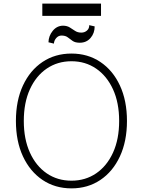

<svg xmlns="http://www.w3.org/2000/svg" viewBox="-20 -1034 792 1064"><path d="M683.6 -363.6Q683.6 -251.4 644.5 -167.3Q605.5 -83.1 536 -36.6Q466.6 9.9 376.1 9.9Q285.2 9.9 215.7 -36.8Q146.3 -83.5 107.2 -167.4Q68.2 -251.4 68.2 -363.6Q68.2 -476.2 107.2 -560.2Q146.3 -644.2 215.7 -690.7Q285.2 -737.2 376.1 -737.2Q466.6 -737.2 536 -690.7Q605.5 -644.2 644.5 -560.2Q683.6 -476.2 683.6 -363.6ZM640.3 -363.6Q640.3 -464.8 606.2 -539.1Q572.1 -613.3 512.6 -653.9Q453.1 -694.6 376.1 -694.6Q299 -694.6 239.3 -654.1Q179.7 -613.6 145.8 -539.4Q111.9 -465.2 111.9 -363.6Q111.9 -263.1 145.6 -188.7Q179.3 -114.3 238.8 -73.5Q298.3 -32.7 376.1 -32.7Q453.1 -32.7 512.8 -73.3Q572.4 -114 606.4 -188.4Q640.3 -262.8 640.3 -363.6ZM539.8 -1014.2V-946H214.5V-1014.2ZM474.4 -894.5 504.6 -887.8Q504.6 -850.1 481.9 -823.7Q459.2 -797.2 422.2 -797.2Q396.7 -797.2 382.5 -807.2Q368.3 -817.1 355.5 -827.1Q342.7 -837 321 -837Q303.6 -837 291.5 -823Q279.5 -808.9 278.8 -792.3L248.6 -799.7Q249.3 -834.9 272.2 -863.1Q295.1 -891.3 329.5 -891.7Q351.9 -891.3 367 -881.7Q382.1 -872.2 396.3 -862.7Q410.5 -853.3 430.8 -853.3Q448.9 -853.3 462 -864.7Q475.1 -876.1 474.4 -894.5Z"/></svg>

Font: Inter Extra Light BETA
Style: Regular
Weight: 200
Designer: Rasmus Andersson
Foundry: rsms
Version: Version 3.011;git-f93a4a705